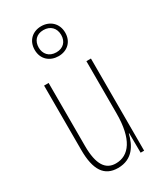

<svg xmlns="http://www.w3.org/2000/svg" viewBox="-200 -865 807 951"><g transform="rotate(-30 204.0 -389.5)"><path d="M205 -617C255 -617 291 -650 291 -702C291 -755 253 -789 203 -789C155 -789 117 -757 117 -703C117 -648 157 -617 205 -617ZM205 -639C162 -639 140 -668 140 -703C140 -740 162 -767 203 -767C243 -767 268 -741 268 -702C268 -664 244 -639 205 -639ZM337 -527H311V-228C311 -82 261 -15 185 -15C127 -15 95 -60 95 -167V-527H69V-159C69 -45 105 10 183 10C268 10 300 -54 314 -112H316L317 0H337Z"/></g></svg>

Font: Noto Sans Khmer UI ExtraCondensed Thin
Style: Regular
Weight: 100
Width: 2
Designer: Danh Hong and the Monotype Design Team
Foundry: Monotype Imaging Inc.
Version: Version 2.002